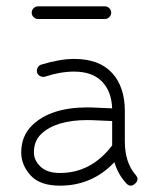

<svg xmlns="http://www.w3.org/2000/svg" viewBox="-20 -580 486 606"><path d="M169 6Q106 6 76.5 -26.5Q47 -59 47 -99Q47 -151 82 -185Q140 -241 256 -241Q270 -241 299 -239.5Q328 -238 334 -238Q332 -292 301.5 -323Q271 -354 214 -354Q170 -354 122 -338Q114 -336 106.5 -340Q99 -344 97 -351Q95 -359 99 -366.5Q103 -374 110 -376Q169 -394 214 -394Q293 -394 333.5 -350Q374 -306 374 -230V-134Q374 -67 408 -28Q421 -13 406 0Q391 13 378 -2Q353 -29 341 -68Q271 6 169 6ZM334 -121V-198Q328 -198 299 -199.5Q270 -201 256 -201Q156 -201 110 -157Q87 -135 87 -99Q87 -74 108 -54Q129 -34 169 -34Q268 -34 334 -121ZM311 -520H100Q92 -520 86 -526Q80 -532 80 -540Q80 -548 86 -554Q92 -560 100 -560H311Q319 -560 325 -554Q331 -548 331 -540Q331 -532 325 -526Q319 -520 311 -520Z"/></svg>

Font: Hoogli Light
Style: Regular
Weight: 300
Designer: Anand Singh Naorem
Foundry: Brand New Type
Version: Version 1.00 b007